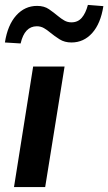

<svg xmlns="http://www.w3.org/2000/svg" viewBox="-28 -762 441 782"><path d="M29 0 107 -491H235L156 0ZM56 -585 -8 -589Q3 -660 38 -699Q73 -738 123 -738Q152 -738 171.5 -724.5Q191 -711 209 -696Q221 -686 234 -678.5Q247 -671 263 -671Q289 -671 305 -689.5Q321 -708 330 -742L393 -737Q382 -666 347.5 -627.5Q313 -589 263 -589Q235 -589 214.5 -602Q194 -615 177 -629Q164 -640 151 -647.5Q138 -655 122 -655Q97 -655 80.5 -637.5Q64 -620 56 -585Z"/></svg>

Font: Nunito Sans 11pt
Style: Bold Italic
Weight: 700
Italic angle: -9°
Version: Version 3.101;gftools[0.9.27]